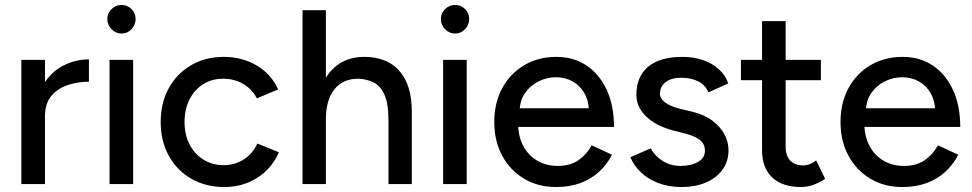

<svg xmlns="http://www.w3.org/2000/svg" viewBox="-20 -741 3914 773"><path d="M124 -269Q124 -350 155 -401Q186 -452 235 -477Q284 -502 338 -502V-412Q293 -412 252.5 -398.5Q212 -385 186.5 -354.5Q161 -324 161 -272ZM66 0V-500H161V0Z M421 0V-500H516V0ZM469 -606Q446 -606 429 -623.5Q412 -641 412 -664Q412 -688 429 -704.5Q446 -721 469 -721Q493 -721 509.5 -704.5Q526 -688 526 -664Q526 -641 509.5 -623.5Q493 -606 469 -606Z M883 12Q808 12 750 -21.5Q692 -55 659.5 -114Q627 -173 627 -250Q627 -327 659.5 -386Q692 -445 749.5 -478.5Q807 -512 881 -512Q954 -512 1012.5 -478Q1071 -444 1100 -381L1014 -345Q995 -382 959.5 -403Q924 -424 878 -424Q833 -424 798 -402Q763 -380 743 -340.5Q723 -301 723 -250Q723 -199 743 -160Q763 -121 799 -98.5Q835 -76 880 -76Q926 -76 962 -99.5Q998 -123 1016 -163L1103 -128Q1074 -62 1015.5 -25Q957 12 883 12Z M1198 0V-700H1292V0ZM1544 0V-256H1638V0ZM1544 -256Q1544 -324 1528 -359.5Q1512 -395 1484.5 -409Q1457 -423 1422 -424Q1360 -424 1326 -381Q1292 -338 1292 -260H1252Q1252 -339 1275.5 -395.5Q1299 -452 1342.5 -482Q1386 -512 1446 -512Q1505 -512 1548 -488Q1591 -464 1615 -413.5Q1639 -363 1638 -281V-256Z M1764 0V-500H1859V0ZM1812 -606Q1789 -606 1772 -623.5Q1755 -641 1755 -664Q1755 -688 1772 -704.5Q1789 -721 1812 -721Q1836 -721 1852.5 -704.5Q1869 -688 1869 -664Q1869 -641 1852.5 -623.5Q1836 -606 1812 -606Z M2219 12Q2146 12 2090 -21.5Q2034 -55 2002 -114Q1970 -173 1970 -250Q1970 -327 2002 -386Q2034 -445 2090.5 -478.5Q2147 -512 2220 -512Q2289 -512 2341 -477.5Q2393 -443 2422.5 -379.5Q2452 -316 2452 -230H2048L2066 -245Q2066 -192 2087 -153Q2108 -114 2144 -93.5Q2180 -73 2226 -73Q2276 -73 2309.5 -96.5Q2343 -120 2362 -156L2444 -118Q2424 -79 2392 -49.5Q2360 -20 2316.5 -4Q2273 12 2219 12ZM2072 -290 2053 -305H2369L2351 -290Q2351 -334 2333 -365.5Q2315 -397 2285 -413.5Q2255 -430 2218 -430Q2182 -430 2148.5 -413.5Q2115 -397 2093.5 -366Q2072 -335 2072 -290Z M2725 12Q2672 12 2630.5 -4Q2589 -20 2560.5 -47Q2532 -74 2518 -108L2600 -144Q2616 -113 2648 -93Q2680 -73 2719 -73Q2762 -73 2790 -89Q2818 -105 2818 -134Q2818 -162 2797 -178Q2776 -194 2736 -204L2689 -216Q2619 -235 2580.5 -273Q2542 -311 2542 -359Q2542 -432 2589 -472Q2636 -512 2728 -512Q2773 -512 2810.5 -499Q2848 -486 2874.5 -462Q2901 -438 2912 -405L2832 -369Q2820 -399 2791 -413.5Q2762 -428 2723 -428Q2683 -428 2660 -410.5Q2637 -393 2637 -362Q2637 -345 2656.5 -329.5Q2676 -314 2714 -304L2768 -291Q2817 -279 2849 -254.5Q2881 -230 2897 -199.5Q2913 -169 2913 -136Q2913 -91 2888.5 -57.5Q2864 -24 2821.5 -6Q2779 12 2725 12Z M3205 12Q3130 12 3089 -26.5Q3048 -65 3048 -137V-656H3143V-151Q3143 -114 3161.5 -94.5Q3180 -75 3215 -75Q3225 -75 3237 -79Q3249 -83 3266 -95L3302 -21Q3276 -4 3252.5 4Q3229 12 3205 12ZM2963 -418V-500H3285V-418Z M3613 12Q3540 12 3484 -21.5Q3428 -55 3396 -114Q3364 -173 3364 -250Q3364 -327 3396 -386Q3428 -445 3484.5 -478.5Q3541 -512 3614 -512Q3683 -512 3735 -477.5Q3787 -443 3816.5 -379.5Q3846 -316 3846 -230H3442L3460 -245Q3460 -192 3481 -153Q3502 -114 3538 -93.5Q3574 -73 3620 -73Q3670 -73 3703.5 -96.5Q3737 -120 3756 -156L3838 -118Q3818 -79 3786 -49.5Q3754 -20 3710.5 -4Q3667 12 3613 12ZM3466 -290 3447 -305H3763L3745 -290Q3745 -334 3727 -365.5Q3709 -397 3679 -413.5Q3649 -430 3612 -430Q3576 -430 3542.5 -413.5Q3509 -397 3487.5 -366Q3466 -335 3466 -290Z"/></svg>

Font: Figtree Light Medium
Style: Regular
Weight: 500
Version: Version 2.001;gftools[0.9.30]